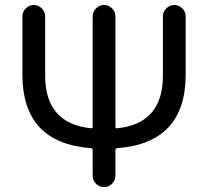

<svg xmlns="http://www.w3.org/2000/svg" viewBox="-20 -775 835 774"><path d="M445.3 -263.7Q445.3 -256.8 452.1 -257.8Q636.7 -276.4 636.7 -469.7V-709Q636.7 -727.5 650.4 -741.2Q664.1 -754.9 682.6 -754.9Q701.2 -754.9 714.8 -741.2Q728.5 -727.5 728.5 -709V-474.6Q728.5 -198.2 452.1 -177.7Q445.3 -176.8 445.3 -169.9V-66.4Q445.3 -47.9 431.6 -34.2Q418 -20.5 399.4 -20.5Q380.9 -20.5 367.2 -34.2Q353.5 -47.9 353.5 -66.4V-169.9Q353.5 -176.8 346.7 -177.7Q70.3 -198.2 70.3 -474.6V-709Q70.3 -727.5 84 -741.2Q97.7 -754.9 116.2 -754.9Q134.8 -754.9 148.4 -741.2Q162.1 -727.5 162.1 -709V-469.7Q162.1 -277.3 346.7 -257.8Q353.5 -256.8 353.5 -263.7V-709Q353.5 -727.5 367.2 -741.2Q380.9 -754.9 399.4 -754.9Q418 -754.9 431.6 -741.2Q445.3 -727.5 445.3 -709Z"/></svg>

Font: Gen Jyuu Gothic Regular
Style: Regular
Weight: 400
Designer: [Source Han Sans]
Ryoko NISHIZUKA  (kana & ideographs); Paul D. Hunt (Latin, Greek & Cyrillic); Wenlong ZHANG  (bopomofo
Version: Version 1.002.20150607